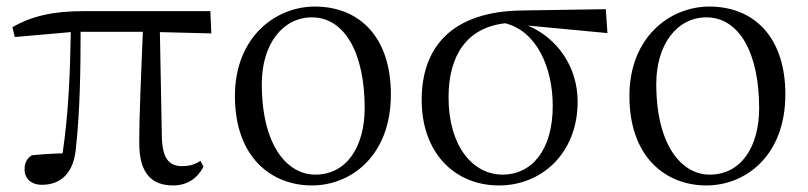

<svg xmlns="http://www.w3.org/2000/svg" viewBox="-20 -551 2465 586"><path d="M508 15C551 15 582 -6 601 -42L592 -60C576 -50 561 -44 536 -44C498 -44 476 -64 474 -132L468 -453L625 -449L622 -517H236C141 -517 77 -502 18 -468L25 -438L196 -453C194 -337 190 -211 171 -83C135 -82 105 -80 77 -77C62 -67 55 -54 55 -34C55 -6 75 13 108 13C167 13 206 -24 212 -102C224 -212 226 -337 226 -454H416C411 -328 405 -205 405 -114C405 -21 444 15 508 15Z M932 15C1051 15 1173 -75 1173 -263C1173 -439 1076 -531 941 -531C821 -531 697 -438 697 -258C697 -70 809 15 932 15ZM942 -18C858 -18 779 -105 779 -295C779 -415 842 -498 932 -498C1031 -498 1093 -391 1093 -221C1093 -106 1040 -18 942 -18Z M1503 15C1633 15 1743 -83 1743 -241C1743 -347 1681 -435 1591 -473L1834 -450L1829 -523L1572 -519C1363 -516 1267 -411 1267 -246C1267 -84 1368 15 1503 15ZM1522 -480C1618 -456 1667 -345 1667 -228C1667 -93 1603 -18 1514 -18C1423 -18 1349 -105 1349 -254C1349 -382 1405 -467 1522 -480Z M2136 15C2255 15 2377 -75 2377 -263C2377 -439 2280 -531 2145 -531C2025 -531 1901 -438 1901 -258C1901 -70 2013 15 2136 15ZM2146 -18C2062 -18 1983 -105 1983 -295C1983 -415 2046 -498 2136 -498C2235 -498 2297 -391 2297 -221C2297 -106 2244 -18 2146 -18Z"/></svg>

Font: Noto Serif CJK KR
Style: Regular
Weight: 400
Designer: Ryoko NISHIZUKA 西塚涼子 (kana & ideographs); Frank Grießhammer (Latin, Greek & Cyrillic); Wenlong ZHANG 张文龙 (bopomofo); San
Foundry: Adobe
Version: Version 2.001;hotconv 1.1.0;makeotfexe 2.6.0